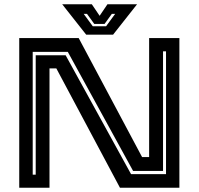

<svg xmlns="http://www.w3.org/2000/svg" viewBox="-20 -878 929 898"><path d="M70 0V-700H348L644.5 -143.5H677.5V-700H819V0H541L243.5 -558H211.5V0ZM133 -61H147V-619.5H287L593 -63.5H756.5V-638H742.5V-78.5H602.5L297 -635.5H133ZM383 -716 271 -858H409.5L446 -804L482.5 -858H621L509 -716ZM414 -755H476L518.5 -813H503L469 -766H421L387 -813H371.5Z"/></svg>

Font: Tourney Expanded Regular
Style: Bold
Weight: 700
Width: 7
Designer: Tyler Finck
Foundry: Etcetera Type Co
Version: Version 1.010; ttfautohint (v1.8.3)